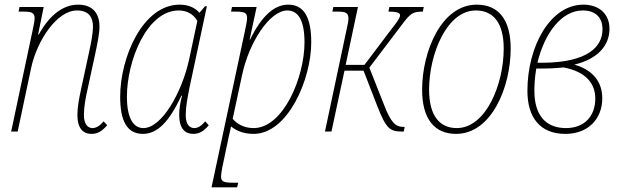

<svg xmlns="http://www.w3.org/2000/svg" viewBox="-20 -566 2680 826"><path d="M374 10C401 10 420 -3 441 -27L426 -44C410 -25 394 -15 378 -15C358 -15 341 -31 341 -71C341 -107 348 -144 358 -188L390 -336C399 -379 408 -422 408 -452C408 -501 385 -546 316 -546C257 -546 197 -508 147 -418H144L168 -536H64L60 -516H81C115 -516 129 -512 129 -487C129 -476 125 -459 120 -434L28 0H56L114 -274C140 -394 226 -521 311 -521C369 -521 380 -483 380 -451C380 -423 372 -382 362 -336L330 -188C320 -142 313 -107 313 -71C313 -13 338 10 374 10Z M595 10C655 10 707 -39 760 -154H763C755 -122 751 -99 751 -71C751 -13 776 10 812 10C838 10 858 -3 878 -27L863 -44C847 -25 832 -15 816 -15C796 -15 779 -30 779 -71C779 -105 786 -142 795 -188L870 -539H862L838 -511C821 -531 793 -546 753 -546C594 -546 497 -319 497 -150C497 -46 526 10 595 10ZM597 -15C554 -15 526 -57 526 -150C526 -305 612 -521 749 -521C780 -521 811 -508 829 -476L794 -312C763 -168 676 -15 597 -15Z M890 240H1000L1005 220H982C941 220 931 214 931 194C931 184 935 158 940 137L963 27C967 10 970 -3 974 -22C994 -6 1024 10 1071 10C1218 10 1319 -224 1319 -384C1319 -491 1288 -546 1220 -546C1159 -546 1105 -496 1056 -396H1054L1084 -536H978L974 -516H995C1034 -516 1043 -510 1043 -487C1043 -478 1039 -458 1034 -434ZM1071 -15C1030 -15 999 -33 981 -55L1021 -241C1051 -385 1141 -521 1216 -521C1262 -521 1290 -480 1290 -384C1290 -232 1198 -15 1071 -15Z M1378 0H1406L1462 -262H1544L1603 -110C1641 -13 1657 0 1710 0H1717L1721 -20H1717C1682 -20 1662 -37 1631 -118L1569 -275L1716 -469C1747 -509 1758 -516 1799 -516L1803 -536H1655L1651 -516C1691 -516 1701 -510 1701 -500C1701 -489 1691 -475 1662 -438L1548 -287H1467L1520 -536H1414L1410 -516H1431C1465 -516 1479 -512 1479 -487C1479 -475 1475 -456 1470 -434Z M1942 10C2095 10 2177 -192 2177 -357C2177 -480 2126 -546 2031 -546C1879 -546 1796 -345 1796 -180C1796 -57 1847 10 1942 10ZM1945 -15C1870 -15 1826 -70 1826 -180C1826 -333 1902 -521 2027 -521C2103 -521 2147 -467 2147 -357C2147 -204 2071 -15 1945 -15Z M2412 10C2512 10 2571 -56 2571 -143C2571 -211 2534 -264 2451 -288C2554 -313 2602 -372 2602 -442C2602 -510 2553 -546 2490 -546C2347 -546 2249 -367 2249 -175C2249 -61 2303 10 2412 10ZM2487 -521C2542 -521 2572 -491 2572 -440C2572 -364 2507 -298 2318 -296H2292C2323 -424 2396 -521 2487 -521ZM2415 -15C2323 -15 2279 -76 2279 -175C2279 -199 2280 -228 2287 -271C2336 -271 2372 -272 2404 -276C2501 -258 2541 -206 2541 -142C2541 -67 2495 -15 2415 -15Z"/></svg>

Font: Noto Serif Condensed Thin
Style: Italic
Weight: 100
Width: 3
Italic angle: -12°
Designer: Monotype Design Team
Foundry: Monotype Imaging Inc.
Version: Version 2.013